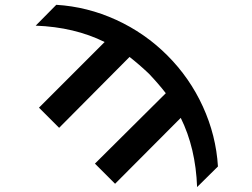

<svg xmlns="http://www.w3.org/2000/svg" viewBox="-20 -760 1040 791"><path d="M877.9 -74.2 792 10.7Q786.1 -150.4 724.6 -274.4L454.1 -2.9L371.1 -85.9L663.1 -376Q632.8 -415 593.8 -456.1Q552.7 -495.1 513.7 -525.4L223.6 -233.4L140.6 -316.4L411.1 -586.9Q287.1 -648.4 127 -654.3L211.9 -740.2Q339.8 -732.4 458.5 -678.2Q577.1 -624 669.4 -531.7Q761.7 -439.5 815.9 -320.8Q870.1 -202.1 877.9 -74.2Z"/></svg>

Font: Gen Shin Gothic Monospace Medium
Style: Regular
Weight: 500
Designer: [Source Han Sans]
Ryoko NISHIZUKA  (kana & ideographs); Paul D. Hunt (Latin, Greek & Cyrillic); Wenlong ZHANG  (bopomofo
Version: Version 1.002.20150607